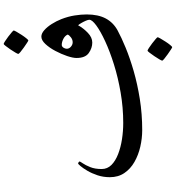

<svg xmlns="http://www.w3.org/2000/svg" viewBox="24 -822 968 1057"><g transform="rotate(-90 508.5 -294.0)"><path d="M957 -301.3Q957 -237.8 934.6 -196Q912.1 -154.3 868.7 -130.9Q831.1 -110.4 774.2 -86.9Q717.3 -63.5 645.8 -42.7Q574.2 -22 491.7 -8.8Q409.2 4.4 320.3 4.4Q274.9 4.4 229 -6.1Q183.1 -16.6 145 -38.3Q106.9 -60.1 84 -93.8Q61 -127.4 61 -173.8Q61 -210 71.5 -241.5Q82 -272.9 96.2 -297.1Q110.4 -321.3 122.1 -335Q133.8 -348.6 136.2 -348.6Q138.7 -348.6 143.1 -345.7Q147.5 -342.8 147.5 -340.3Q147.5 -337.4 137.2 -322.5Q127 -307.6 116.5 -281.7Q106 -255.9 106 -218.8Q106 -187.5 128.4 -165Q150.9 -142.6 188.2 -128.2Q225.6 -113.8 270.3 -106.9Q314.9 -100.1 359.4 -100.1Q444.3 -100.1 526.6 -114.3Q608.9 -128.4 681.4 -151.1Q753.9 -173.8 809.3 -199.5Q864.7 -225.1 896.2 -248.3Q927.7 -271.5 927.7 -286.6Q927.7 -293.5 922.4 -305.9Q917 -318.4 909.9 -330.6Q902.8 -342.8 897.5 -348.6Q880.9 -318.8 855.5 -294.7Q830.1 -270.5 802.2 -270.5Q772 -270.5 744.6 -289.8Q717.3 -309.1 717.3 -357.4Q717.3 -377 728 -408.9Q738.8 -440.9 756.1 -473.6Q773.4 -506.3 794.2 -528.6Q814.9 -550.8 835 -550.8Q852.1 -550.8 870.4 -534.7Q888.7 -518.6 904.5 -493.4Q920.4 -468.3 931.2 -440.9Q945.8 -403.3 951.4 -367.4Q957 -331.5 957 -301.3ZM846.2 -405.8Q839.8 -420.9 822.5 -429.7Q805.2 -438.5 789.6 -438.5Q780.3 -438.5 774.2 -429.4Q768.1 -420.4 768.1 -411.1Q768.1 -397.9 779.3 -388.2Q790.5 -378.4 803.7 -378.4Q817.9 -378.4 830.3 -387.7Q842.8 -397 846.2 -405.8ZM868.7 -703.1Q868.7 -700.2 861.6 -687.5Q854.5 -674.8 844.7 -659.9Q835 -645 825.9 -633.8Q816.9 -622.6 813.5 -622.6Q811.5 -622.6 800.3 -629.9Q789.1 -637.2 774.9 -647.2Q760.7 -657.2 750.2 -666Q739.7 -674.8 739.7 -677.7Q739.7 -681.2 747.1 -693.8Q754.4 -706.5 764.6 -721.4Q774.9 -736.3 783.4 -747.3Q792 -758.3 794.4 -758.3Q797.9 -758.3 809.6 -750.7Q821.3 -743.2 835 -732.9Q848.6 -722.7 858.6 -713.9Q868.7 -705.1 868.7 -703.1ZM831.5 89.4Q831.5 92.3 824.5 104.7Q817.4 117.2 807.6 132.3Q797.9 147.5 788.8 158.4Q779.8 169.4 776.4 169.4Q774.4 169.4 763.2 162.1Q752 154.8 737.8 144.8Q723.6 134.8 713.1 126Q702.6 117.2 702.6 114.7Q702.6 111.3 710 98.6Q717.3 85.9 727.5 71Q737.8 56.2 746.3 44.9Q754.9 33.7 757.3 33.7Q760.7 33.7 772.5 41.3Q784.2 48.8 797.9 59.3Q811.5 69.8 821.5 78.4Q831.5 86.9 831.5 89.4Z"/></g></svg>

Font: Scheherazade New Medium
Style: Regular
Weight: 500
Designer: SIL International
Foundry: SIL International
Version: Version 4.000